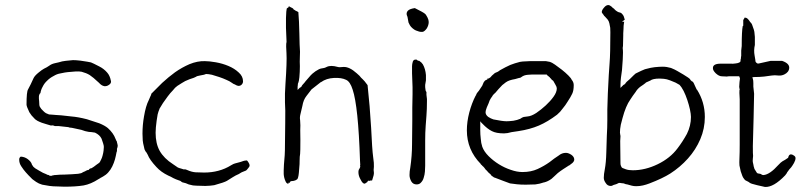

<svg xmlns="http://www.w3.org/2000/svg" viewBox="-20 -724 3187 760"><path d="M342 -58Q342 -58 340 -58Q334 -56 333 -54Q331 -50 327 -51Q327 -51 320 -48Q319 -47 317 -46Q311 -44 306 -41Q303 -38 289 -36Q266 -34 237 -33Q217 -33 197 -31H195L191 -30H190H189Q185 -28 183 -28H179Q176 -28 173 -31L169 -32H167L166 -33L162 -35L150 -40Q143 -44 134 -49Q123 -55 119 -58Q117 -60 112 -64Q108 -69 106 -73V-74Q103 -84 90 -94Q78 -103 63 -104Q60 -104 58 -100Q56 -98 56 -92Q56 -78 64 -66Q73 -52 82 -42Q89 -35 93 -30Q98 -25 103 -20Q107 -15 112.5 -11.5Q118 -8 123 -4Q133 3 147 7Q161 10 176 12Q191 14 207 14Q222 15 235 15Q280 15 311 10Q339 5 370 -15Q377 -19 377 -19L378 -20Q383 -22 385 -24H386Q400 -32 408 -41Q418 -52 424.5 -65.5Q431 -79 435 -93Q439 -108 441 -120Q442 -125 443 -125Q443 -126 443 -133V-134V-135Q443 -135 445 -141Q446 -144 446 -147Q446 -150 445 -153Q444 -156 443 -161Q443 -165 440 -168Q438 -171 438 -174H437V-175Q429 -197 407 -217Q395 -227 373 -236Q350 -244 324 -252Q289 -261 263 -263Q213 -269 200 -269Q192 -270 188 -270Q178 -271 174 -271Q172 -272 162 -276Q157 -279 152 -284Q142 -293 138 -301Q135 -305 135 -323Q135 -327 134 -333Q134 -339 134 -342Q134 -344 135 -348Q139 -358 140 -354Q140 -354 140 -355Q142 -369 149 -381Q155 -394 167 -405Q178 -416 192 -423Q205 -431 217 -433Q228 -435 237 -437Q239 -438 278 -441Q294 -442 303 -440Q322 -435 335 -427Q352 -415 362 -405Q367 -401 371 -397Q375 -393 377 -391Q379 -390 381 -388Q383 -386 389 -384Q393 -382 399 -383Q407 -384 415 -391Q421 -397 419 -404Q415 -425 404 -437Q391 -452 373 -461Q348 -474 340 -477Q332 -479 298 -484Q280 -486 269 -486Q234 -483 226 -481Q213 -477 198 -474Q184 -471 175 -464Q165 -457 154 -452Q145 -447 133 -437Q118 -425 113 -415Q101 -388 91 -370Q85 -361 85 -310Q85 -303 96 -280Q98 -277 105 -267Q116 -255 119 -252Q128 -245 136 -242Q141 -239 165 -232Q181 -227 182 -227Q189 -229 197 -225Q198 -225 212 -225L248 -221H249H250Q254 -219 256 -219Q261 -219 265 -218L302 -210Q311 -207 317 -205Q324 -203 331 -202Q338 -202 343 -201Q355 -199 356 -199Q375 -190 382 -175Q390 -152 390 -150Q392 -144 390 -128Q389 -119 386 -108Q384 -100 381 -94Q376 -83 375 -82Q374 -80 362 -72Q351 -63 342 -58ZM102 -20 103 -19Q103 -20 102.5 -20Q102 -20 102 -20Z M898 -396Q896 -397 895 -398Q890 -402 876 -408Q863 -414 848 -419Q832 -424 819 -428Q805 -431 797 -431H796H795Q790 -428 771 -425Q764 -424 758 -422V-421Q753 -419 747 -416Q730 -411 713 -403Q702 -397 682 -384Q673 -378 664 -366Q654 -356 644 -342.5Q634 -329 625 -316Q617 -303 611 -293V-292Q607 -283 604 -271Q602 -260 600 -246Q598 -233 597 -220Q596 -207 596 -199V-198Q596 -156 612 -127Q629 -97 665 -74Q682 -62 684 -61Q691 -58 696 -57L709 -53L710 -54Q715 -54 721 -51Q739 -43 754 -42Q769 -41 788 -41Q818 -41 844 -48Q871 -55 895 -70Q905 -76 910 -77Q929 -82 930.5 -82.5Q932 -83 934 -83.5Q936 -84 941 -86Q945 -88 956 -89Q959 -89 963 -82Q968 -74 968 -70Q968 -64 963 -59Q956 -50 954 -49L939 -43Q934 -41 930 -38Q927 -36 925 -35Q913 -30 902 -23Q891 -16 878 -8Q868 -2 828 9H829Q829 9 828 9Q814 11 812 11Q805 11 793 12L758 11L744 10Q729 7 727 6Q714 0 707 -1Q701 -2 699 -4Q694 -9 688 -10Q676 -14 666 -19Q656 -25 646 -29Q617 -43 599 -63Q572 -92 565 -111Q562 -116 560 -120Q557 -123 556 -125Q554 -130 552 -133Q551 -137 550 -142Q546 -157 545 -168Q544 -180 544 -195Q544 -229 550 -263Q557 -305 569 -328Q574 -340 575 -342Q579 -349 579 -353Q600 -374 622 -396Q647 -419 673 -438Q700 -457 730 -470Q762 -483 791 -482Q808 -482 834 -477.5Q860 -473 884 -463Q908 -453 925 -437Q942 -422 942 -402Q942 -395 937 -389.5Q932 -384 924 -384Q919 -384 909 -390L902 -393L900 -395Z M1161 -676Q1164 -642 1165 -591Q1166 -537 1167 -529Q1168 -523 1167 -501Q1166 -478 1167 -462Q1167 -439 1165 -418Q1163 -401 1161 -397Q1159 -393 1159 -391Q1159 -390 1159 -388Q1158 -384 1158 -381V-368L1167 -377Q1171 -378 1174 -382V-383Q1176 -387 1180 -391Q1185 -396 1190 -403L1210 -426Q1214 -431 1229 -442Q1244 -452 1252 -453Q1264 -454 1273 -459Q1289 -467 1317 -459Q1320 -458 1325 -458Q1328 -458 1340 -459Q1363 -460 1392 -434L1403 -424Q1409 -416 1415.5 -410.5Q1422 -405 1435 -387Q1444 -305 1449 -219Q1453 -132 1457 -103Q1461 -76 1460 -64Q1458 -50 1460 -41Q1461 -33 1453 -10Q1452 -10 1451 -9L1449 -10Q1448 -10 1442 -8L1437 -9V-7L1435 -8V-4Q1431 -2 1427 1Q1426 3 1423 3Q1415 3 1407 -14Q1400 -26 1399 -38Q1398 -50 1402 -55Q1408 -64 1405 -70L1406 -71Q1406 -75 1405 -89Q1398 -304 1376 -369Q1366 -401 1350 -408Q1332 -417 1302 -415.5Q1272 -414 1251 -399H1250L1213 -370L1193 -344Q1181 -329 1177 -305Q1172 -282 1169 -271Q1166 -259 1168 -248Q1169 -238 1169 -228Q1168 -218 1169 -170Q1169 -123 1168 -115Q1166 -105 1166 -88Q1166 -72 1165 -65Q1164 -57 1163 -40Q1162 -29 1160 -22Q1158 -15 1156 -14Q1149 -9 1142 -8Q1135 -7 1133 -7Q1129 -7 1126 0L1122 -1V3H1119Q1113 1 1110 -7Q1104 -20 1103 -35Q1103 -48 1103 -50.5Q1103 -53 1104 -73L1107 -110Q1108 -126 1108 -154Q1108 -183 1109 -238Q1110 -294 1108 -319Q1107 -351 1110 -393Q1116 -480 1114 -513Q1112 -546 1113 -551Q1115 -558 1114 -565Q1111 -618 1112 -653Q1113 -684 1115 -690L1117 -692L1122 -695V-697Q1123 -698 1124 -699Q1125 -699 1126 -698Q1132 -695 1133 -694Q1134 -694 1135 -693.5Q1136 -693 1137 -692Q1140 -691 1141 -689V-688L1142 -687Q1152 -680 1156 -679ZM1190 -403Q1190 -403 1190 -404Z M1593 -657Q1591 -661 1590 -665Q1588 -675 1595 -682Q1602 -689 1622 -692Q1627 -690 1649 -678Q1660 -672 1664 -668Q1668 -663 1672.5 -654Q1677 -645 1677 -637Q1677 -624 1669 -611Q1660 -599 1653 -598Q1646 -597 1639 -599Q1632 -601 1626 -603.5Q1620 -606 1613 -612Q1606 -618 1602.5 -624Q1599 -630 1597 -635Q1595 -648 1593 -657ZM1668 -360V-350V-349L1670 -332V-323Q1670 -292 1668 -266L1665 -226Q1663 -199 1663 -168V-68Q1663 -58 1662 -45Q1661 -32 1657 -20Q1654 -9 1646 -1Q1640 6 1629 6Q1615 6 1608 -6Q1601 -19 1601 -31Q1601 -46 1604 -60Q1611 -108 1611 -153Q1611 -199 1612 -247Q1612 -273 1612 -298Q1613 -324 1613 -351V-379L1611 -434V-462Q1611 -470 1614 -480Q1617 -488 1624 -488H1629L1634 -484Q1637 -483 1640 -483L1641 -482Q1649 -477 1654 -469Q1659 -460 1662 -449.5Q1665 -439 1666 -427V-406L1663 -388V-387V-379Q1663 -377 1664 -371Q1664 -364 1668 -360Z M1897 -60Q1895 -63 1889 -68Q1887 -71 1885 -72Q1884 -73 1883 -74V-75Q1828 -131 1828 -208Q1828 -242 1837.5 -278.5Q1847 -315 1863 -346H1864Q1865 -351 1868 -355.5Q1871 -360 1874 -363L1875 -364L1887 -382Q1890 -386 1891 -390Q1893 -394 1895 -399Q1897 -402 1899.5 -404.5Q1902 -407 1906 -408L1907 -409H1909V-411V-413H1911H1912H1913Q1915 -414 1917 -415Q1921 -417 1924 -421Q1927 -425 1931 -428Q1935 -431 1939 -435Q1951 -439 1959 -446Q1982 -459 2000 -467Q2018 -474 2038 -479Q2049 -481 2058 -481Q2067 -481 2078 -482H2127Q2133 -482 2141 -482Q2148 -481 2157 -479Q2164 -477 2177 -468Q2190 -459 2204 -448Q2218 -437 2230 -425Q2241 -414 2243 -408L2244 -407Q2251 -398 2251 -387Q2251 -365 2245 -353Q2239 -340 2227 -322Q2222 -314 2217.5 -307.5Q2213 -301 2207 -294Q2202 -287 2197 -281.5Q2192 -276 2185 -270Q2148 -242 2113 -227Q2078 -212 2032 -205L2005 -201Q1988 -196 1975 -196Q1944 -196 1927 -205Q1909 -214 1890 -234L1885 -239L1881 -244V-237V-231V-208Q1881 -192 1883 -175Q1884 -158 1889 -143Q1896 -124 1914 -106Q1932 -88 1954.5 -74Q1977 -60 2001 -52Q2026 -43 2048 -43Q2082 -43 2108 -55Q2134 -67 2155 -82Q2165 -90 2174 -96.5Q2183 -103 2191 -108Q2204 -119 2220 -119Q2230 -119 2242 -111Q2253 -103 2253 -93V-90Q2251 -83 2246 -79Q2239 -73 2233 -69H2232Q2221 -62 2209.5 -54.5Q2198 -47 2188 -39Q2180 -32 2174 -26L2163 -16Q2156 -11 2149 -7.5Q2142 -4 2134 -2H2133Q2116 4 2099 6Q2081 7 2061 7Q2041 7 2027 5.5Q2013 4 1999 2L1972 -8Q1958 -13 1938 -21Q1936 -21 1935 -22Q1934 -23 1932 -24V-25H1931Q1927 -27 1926 -28L1925 -29V-30Q1921 -35 1917 -38Q1913 -41 1910 -45Q1907 -49 1903 -52Q1900 -55 1897 -60ZM1914 -315Q1912 -310 1907 -299Q1902 -286 1902 -280Q1902 -269 1913 -261Q1922 -255 1934 -251H1935Q1949 -248 1963 -246Q1977 -244 1985 -244Q1995 -244 2012 -246Q2029 -249 2037 -253H2038Q2048 -260 2053 -261Q2058 -262 2068 -263Q2083 -264 2103 -277Q2122 -290 2140 -306.5Q2158 -323 2171 -341Q2184 -359 2184 -374Q2184 -380 2179 -388Q2175 -396 2170 -404L2168 -405V-406Q2164 -407 2163 -410Q2160 -414 2157 -416V-417Q2152 -421 2150 -423L2145 -427V-428L2144 -429H2143H2142H2086Q2078 -429 2070 -428Q2054 -427 2044 -419Q2041 -417 2039 -416Q2038 -416 2038 -416Q2036 -416 2033 -415L2019 -411Q2007 -409 1998 -406Q1989 -403 1982 -398Q1975 -393 1968 -387Q1961 -380 1953 -371Q1945 -362 1941 -357Q1935 -352 1930 -346V-345Q1927 -340 1923 -335Q1918 -328 1914 -315Z M2437 -70Q2439 -64 2442 -60H2443L2444 -59L2457 -54Q2468 -50 2485 -50Q2534 -50 2583.5 -74Q2633 -98 2662 -137Q2682 -163 2699 -194Q2715 -226 2715 -261Q2715 -272 2711 -291Q2707 -309 2700.5 -328.5Q2694 -348 2686 -364Q2677 -381 2670 -388Q2667 -390 2654 -397Q2636 -405 2632 -406Q2619 -411 2608 -412Q2597 -413 2591 -413Q2564 -413 2554 -405Q2549 -403 2536 -397V-396Q2526 -388 2515 -381Q2503 -372 2496 -360Q2487 -347 2485 -345Q2483 -343 2475 -330Q2457 -305 2444 -256Q2438 -232 2437 -229V-228Q2434 -213 2434 -199Q2434 -195 2435 -192Q2435 -189 2436 -187V-183Q2436 -175 2435 -166L2436 -79Q2436 -73 2437 -70ZM2409 8Q2407 9 2405 10Q2403 12 2397 12Q2385 12 2378 1Q2370 -10 2370 -20Q2370 -34 2374 -54Q2379 -80 2380 -121Q2381 -154 2382 -186Q2384 -218 2384 -249V-291Q2384 -293 2386 -354Q2390 -439 2393 -475Q2396 -511 2396 -596Q2396 -609 2395.5 -614Q2395 -619 2392 -632Q2390 -641 2385 -647Q2380 -653 2375 -658L2373 -660Q2370 -662 2370 -664L2368 -666V-667Q2362 -673 2362 -676Q2362 -684 2371 -694Q2379 -704 2388 -704Q2392 -704 2396 -701Q2401 -698 2403 -696V-695L2411 -689Q2413 -686 2418 -682Q2425 -677 2428 -676Q2431 -675 2432 -675Q2433 -675 2434 -674H2435Q2440 -673 2445 -666Q2450 -660 2453 -646L2442 -638H2451L2450 -634Q2449 -629 2448.5 -622.5Q2448 -616 2448 -609Q2447 -595 2447 -592V-584Q2446 -549 2446 -541Q2445 -539 2445 -533V-532Q2447 -521 2445 -488Q2444 -467 2442 -446L2438 -417Q2436 -401 2436 -386V-376L2443 -383L2448 -388Q2454 -390 2457 -396Q2460 -400 2465 -404Q2471 -409 2473 -411Q2493 -431 2496 -433Q2522 -446 2533 -450Q2559 -457 2571 -458Q2590 -460 2603 -460Q2619 -460 2636 -455Q2651 -449 2661 -443Q2673 -436 2685 -429Q2708 -415 2711 -411Q2714 -405 2718 -403V-402H2719Q2722 -401 2724 -399V-398Q2726 -396 2731 -384L2738 -369H2739Q2770 -320 2770 -261Q2770 -215 2752 -173Q2734 -131 2703 -96.5Q2672 -62 2633 -37Q2603 -18 2551 2Q2538 7 2525 10Q2512 13 2498 13Q2489 13 2481 11Q2465 6 2463 6Q2460 6 2457 5Q2453 3 2449 2Q2444 1 2440 1Q2437 0 2433.5 0Q2430 0 2430 0Q2418 6 2416 6ZM2457 5Q2456 5 2456 5Z M2926 -651 2927 -654Q2927 -654 2930 -654Q2936 -654 2942 -647Q2945 -644 2946 -642Q2948 -638 2953 -633Q2957 -629 2961 -615Q2965 -605 2966 -598L2968 -578V-546Q2963 -525 2967 -504Q2969 -490 2970 -486V-485Q2970 -478 2975 -475Q2979 -471 2985 -473L3030 -483Q3054 -483 3076 -483V-482V-483Q3105 -473 3104 -455Q3103 -438 3084 -429Q3073 -424 3062 -425Q3046 -427 3034 -425L3005 -421Q2987 -419 2964 -419L2958 -418L2960 -412Q2962 -406 2962 -395Q2962 -383 2962 -381L2965 -353L2963 -258Q2960 -162 2960 -146Q2960 -111 2961 -107Q2961 -104 2960 -96Q2959 -85 2960 -82Q2961 -80 2962 -73Q2963 -65 2966 -57V-56L2976 -40Q2978 -37 2989 -36L2992 -35Q2996 -31 3002 -31Q3027 -33 3061 -71Q3071 -82 3078 -86Q3082 -88 3087 -91Q3091 -94 3093 -95Q3097 -97 3099 -99L3100 -100V-101Q3103 -113 3111 -113Q3116 -113 3123 -108Q3129 -104 3129 -98Q3129 -90 3123 -79Q3116 -67 3112 -62Q3107 -57 3104 -53Q3101 -49 3099 -46Q3096 -43 3094 -38L3088 -30Q3042 18 3008 16Q3003 15 2977 9Q2951 3 2947 -1Q2944 -4 2935 -8Q2929 -10 2926 -15Q2921 -21 2918.5 -27.5Q2916 -34 2912 -46Q2909 -59 2907 -69Q2906 -79 2907 -99Q2908 -119 2908 -153V-331Q2906 -363 2907 -367L2908 -368L2906 -380Q2907 -402 2909 -413V-414L2906 -422H2865Q2860 -422 2858 -421L2837 -422Q2826 -422 2813 -434Q2801 -446 2802 -455Q2802 -472 2833 -472Q2840 -472 2843 -472H2872Q2880 -471 2893 -473Q2902 -474 2907 -477Q2913 -480 2911 -487Q2911 -488 2912 -489Q2913 -492 2913 -497Q2913 -500 2914 -502Q2914 -503 2914 -514V-524L2916 -542Q2916 -602 2920 -621Q2921 -622 2922 -622Q2922 -634 2922 -643V-646H2923Z"/></svg>

Font: ToneOZ-Tsuipita-TC
Style: Tsuipita-TC
Weight: 400
Designer: :Jeffrey Xuan (Chih-Lin Hsuan)  :
Foundry: jeffreyx@gmail.com, cjkFonts.io
Version: Version 0.24071